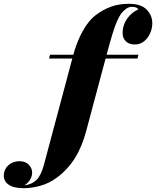

<svg xmlns="http://www.w3.org/2000/svg" viewBox="-170 -802 821 1010"><path d="M558 -514 553 -494H88L93 -514ZM-45 188Q-98 188 -124.5 169.5Q-151 151 -150 120Q-149 88 -125.5 67Q-102 46 -68 46Q-36 46 -18 65Q0 84 -1 108Q-1 124 -11 142Q-21 160 -42 173Q-2 168 22 144.5Q46 121 61 65L216 -515Q229 -562 247 -602Q265 -642 287 -673Q309 -704 333 -722Q371 -751 413 -766.5Q455 -782 508 -782Q573 -782 603 -750Q633 -718 631 -675Q630 -649 618.5 -624.5Q607 -600 587 -584Q567 -568 539 -568Q509 -568 491.5 -585Q474 -602 475 -633Q476 -671 498.5 -703.5Q521 -736 558 -753Q554 -759 545.5 -762.5Q537 -766 525 -766Q507 -766 493 -755.5Q479 -745 467 -730Q456 -714 445 -689Q434 -664 421.5 -623Q409 -582 391 -515L284 -115Q262 -31 224.5 29Q187 89 131 131Q90 162 43 175Q-4 188 -45 188Z"/></svg>

Font: Playfair Display ExtraBold
Style: Italic
Weight: 800
Italic angle: -14°
Designer: Claus Eggers Sørensen
Foundry: Claus Eggers Sørensen
Version: Version 1.203